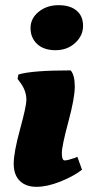

<svg xmlns="http://www.w3.org/2000/svg" viewBox="-20 -710 341 742"><path d="M270 -100 279 -104 297 -54Q263 -28 212.5 -8Q162 12 121 12Q80 12 56.5 -11Q33 -34 33 -77.5Q33 -121 57.5 -210.5Q82 -300 82 -324Q82 -361 56 -394L48 -405L51 -422Q103 -438 253 -438Q269 -420 269 -375.5Q269 -331 244 -238.5Q219 -146 219 -118Q219 -90 230 -90Q241 -90 270 -100ZM194.5 -516Q149 -516 123.5 -540Q98 -564 98 -601.5Q98 -639 129.5 -664.5Q161 -690 206 -690Q251 -690 276 -669Q301 -648 301 -610Q301 -572 270.5 -544Q240 -516 194.5 -516Z"/></svg>

Font: Oleo Script
Style: Bold
Weight: 700
Designer: Soytutype
Foundry: Soytutype
Version: Version 1.002